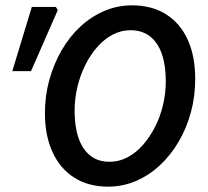

<svg xmlns="http://www.w3.org/2000/svg" viewBox="-20 -686 777 718"><path d="M384 12Q311 12 258 -21.5Q205 -55 176.5 -117Q148 -179 148 -263Q148 -328 164.5 -387.5Q181 -447 210.5 -498Q240 -549 280.5 -586.5Q321 -624 370 -645Q419 -666 474 -666Q548 -666 601 -632.5Q654 -599 682 -537.5Q710 -476 710 -391Q710 -326 694 -266.5Q678 -207 648 -156Q618 -105 577.5 -67.5Q537 -30 488 -9Q439 12 384 12ZM390 -81Q425 -81 456.5 -97.5Q488 -114 514 -143.5Q540 -173 559.5 -211Q579 -249 589.5 -293Q600 -337 600 -383Q600 -441 585.5 -483.5Q571 -526 541.5 -549.5Q512 -573 468 -573Q433 -573 401.5 -556.5Q370 -540 344 -510.5Q318 -481 299 -443Q280 -405 269.5 -361Q259 -317 259 -271Q259 -213 273.5 -170.5Q288 -128 317 -104.5Q346 -81 390 -81ZM26 -420 99 -660H189L196 -648L96 -420Z"/></svg>

Font: Source Sans 3 SemiBold
Style: Italic
Weight: 600
Italic angle: -11°
Designer: Paul D. Hunt
Foundry: Adobe
Version: Version 3.046;hotconv 1.0.118;makeotfexe 2.5.65603